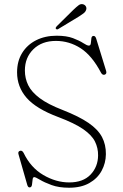

<svg xmlns="http://www.w3.org/2000/svg" viewBox="-20 -885 592 922"><path d="M311.5 16.5Q263 16.5 228 3.8Q193 -9 171.8 -21.8Q150.5 -34.5 144.5 -34.5Q137.5 -34.5 136.5 -22Q135.5 -9.5 133.5 2.8Q131.5 15 122 15Q114 15 110.5 1.5L69 -143.5Q64.5 -158 77 -161Q86.5 -163.5 93.5 -150.5Q127.5 -80 188.2 -44.5Q249 -9 312.5 -9Q379 -9 414.8 -46.5Q450.5 -84 451 -138.5Q451.5 -174 436.2 -205Q421 -236 379.5 -264.8Q338 -293.5 259.5 -323Q153 -363 107.5 -415.5Q62 -468 62 -537.5Q62 -591.5 86.5 -631Q111 -670.5 154 -692Q197 -713.5 252 -713.5Q299.5 -713.5 330.5 -701.8Q361.5 -690 379.8 -678Q398 -666 406.5 -666Q415 -666 416.2 -677.5Q417.5 -689 418.8 -700.8Q420 -712.5 429.5 -712.5Q438 -712.5 442 -699.5L489.5 -545Q494 -530.5 483 -526.5Q472 -523 465 -536Q421.5 -618.5 367 -653.5Q312.5 -688.5 248.5 -688.5Q181 -688.5 140.2 -648.5Q99.5 -608.5 99.5 -546.5Q99.5 -508.5 115.5 -475.8Q131.5 -443 171 -413.5Q210.5 -384 280.5 -357Q359.5 -326 405 -294.8Q450.5 -263.5 469.8 -227Q489 -190.5 488.5 -144.5Q488 -101.5 468 -64.8Q448 -28 408.8 -5.8Q369.5 16.5 311.5 16.5ZM331.5 -837Q347 -852 357.8 -860Q368.5 -868 380.5 -864Q389.5 -860.5 393 -853Q396.5 -845.5 393.5 -837.5Q390.5 -828 381 -820.8Q371.5 -813.5 359.5 -806L259.5 -745.5Q253 -741.5 249 -746.5Q246 -749 247.8 -752.2Q249.5 -755.5 252 -758.5Z"/></svg>

Font: Fraunces 9pt S050 Thin
Style: Regular
Weight: 100
Version: Version 1.000; ttfautohint (v1.8.3)